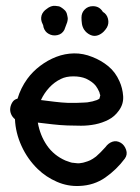

<svg xmlns="http://www.w3.org/2000/svg" viewBox="-20 -649 478 657"><path d="M73.2 -378.9Q91.8 -404.3 117.7 -423.8Q143.6 -443.4 172.9 -454.6Q202.1 -465.8 233.4 -466.3Q264.6 -466.8 295.9 -454.1Q326.2 -442.4 350.6 -422.4Q375 -402.3 388.7 -371.1Q399.4 -347.7 401.4 -320.3Q403.3 -293 386.7 -270.5Q372.1 -250 351.1 -239.3Q330.1 -228.5 306.2 -223.6Q282.2 -218.8 257.3 -218.8Q232.4 -218.8 210 -219.7Q184.6 -220.7 159.7 -223.6Q134.8 -226.6 109.4 -229.5Q117.2 -185.5 140.6 -151.4Q164.1 -117.2 204.1 -99.6Q214.8 -95.7 220.7 -93.8Q223.6 -92.8 226.1 -92.3Q228.5 -91.8 231.4 -91.8Q239.3 -90.8 244.6 -90.3Q250 -89.8 254.9 -90.8Q261.7 -91.8 264.2 -92.3Q266.6 -92.8 269.5 -93.8Q280.3 -96.7 288.6 -100.6Q296.9 -104.5 308.6 -113.3Q314.5 -118.2 324.2 -127.9Q334 -137.7 340.8 -145.5Q350.6 -159.2 364.7 -164.1Q378.9 -168.9 393.6 -160.2Q406.2 -152.3 411.6 -136.2Q417 -120.1 407.2 -106.4Q378.9 -68.4 340.3 -41.5Q301.8 -14.6 252 -12.7Q211.9 -10.7 174.8 -26.9Q137.7 -43 109.4 -70.3Q74.2 -104.5 53.7 -149.4Q33.2 -194.3 31.2 -241.2Q22.5 -248 18.1 -258.3Q13.7 -268.6 15.1 -279.3Q16.6 -290 22.5 -299.3Q28.3 -308.6 40 -311.5Q50.8 -347.7 73.2 -378.9ZM307.6 -355.5Q296.9 -369.1 274.4 -379.9Q255.9 -387.7 231 -387.7Q206.1 -387.7 188.5 -378.9Q166 -368.2 148.4 -349.1Q130.9 -330.1 120.1 -306.6Q143.6 -303.7 167 -300.8Q190.4 -297.9 213.9 -296.9Q226.6 -296.9 239.3 -296.9Q252 -296.9 264.6 -297.9Q268.6 -297.9 272 -298.3Q275.4 -298.8 279.3 -298.8Q288.1 -300.8 292.5 -301.3Q296.9 -301.8 301.8 -303.7Q305.7 -304.7 311.5 -306.6Q316.4 -308.6 317.4 -309.6Q318.4 -310.5 320.3 -311.5L323.2 -323.2Q321.3 -327.1 320.8 -330.6Q320.3 -334 318.4 -336.9Q317.4 -339.8 314 -345.7Q310.5 -351.6 307.6 -355.5ZM199.2 -616.2Q208 -609.4 210 -596.7Q211.9 -588.9 211.9 -585Q211.9 -581.1 210 -573.2L200.2 -546.9Q192.4 -532.2 176.3 -528.8Q160.2 -525.4 146.5 -533.2Q133.8 -540 128.9 -555.7Q127.9 -564.5 126 -566.4Q118.2 -581.1 122.1 -595.7Q126 -609.4 140.6 -619.1Q146.5 -624 154.3 -627Q162.1 -629.9 169.9 -628.9Q177.7 -627.9 181.2 -627.4Q184.6 -627 190.4 -623Q196.3 -619.1 199.2 -616.2ZM332 -608.4Q345.7 -600.6 349.6 -584.5Q353.5 -568.4 345.7 -554.7Q340.8 -546.9 335 -541Q326.2 -532.2 315.4 -528.3Q301.8 -523.4 288.6 -529.8Q275.4 -536.1 267.6 -547.9Q261.7 -557.6 260.3 -567.9Q258.8 -578.1 258.8 -588.9Q258.8 -605.5 270 -616.7Q281.2 -627.9 297.9 -627.9Q320.3 -627.9 332 -608.4Z"/></svg>

Font: Schoolbell
Style: Regular
Weight: 400
Designer: Font Diner, Inc
Foundry: Font Diner, Inc
Version: Version 1.000